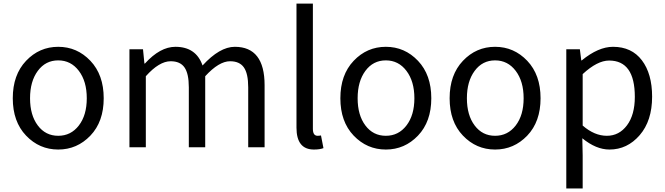

<svg xmlns="http://www.w3.org/2000/svg" viewBox="-20 -816 3686 1064"><path d="M481 -64.5Q407.2 12.7 302.7 12.7Q198.2 12.7 124.5 -64.5Q50.8 -141.6 50.8 -271.5Q50.8 -401.4 124.5 -479Q198.2 -556.6 302.7 -556.6Q407.2 -556.6 481 -479Q554.7 -401.4 554.7 -271.5Q554.7 -141.6 481 -64.5ZM189.5 -120.6Q232.4 -63.5 302.7 -63.5Q373 -63.5 417 -120.6Q460.9 -177.7 460.9 -271.5Q460.9 -365.2 417 -423.3Q373 -481.4 302.7 -481.4Q232.4 -481.4 189.5 -423.3Q146.5 -365.2 146.5 -271.5Q146.5 -177.7 189.5 -120.6Z M697.3 0V-543H772.5L780.3 -463.9H783.2Q867.2 -556.6 952.1 -556.6Q1066.4 -556.6 1102.5 -453.1Q1197.3 -556.6 1281.2 -556.6Q1446.3 -556.6 1446.3 -343.8V0H1355.5V-332Q1355.5 -408.2 1331.5 -442.4Q1307.6 -476.6 1254.9 -476.6Q1193.4 -476.6 1117.2 -393.6V0H1026.4V-332Q1026.4 -408.2 1002.4 -442.4Q978.5 -476.6 925.8 -476.6Q862.3 -476.6 788.1 -393.6V0Z M1719.7 12.7Q1623 12.7 1623 -108.4V-795.9H1713.9V-101.6Q1713.9 -63.5 1740.2 -63.5Q1749 -63.5 1758.8 -65.4L1772.5 4.9Q1752 12.7 1719.7 12.7Z M2296.4 -64.5Q2222.7 12.7 2118.2 12.7Q2013.7 12.7 1939.9 -64.5Q1866.2 -141.6 1866.2 -271.5Q1866.2 -401.4 1939.9 -479Q2013.7 -556.6 2118.2 -556.6Q2222.7 -556.6 2296.4 -479Q2370.1 -401.4 2370.1 -271.5Q2370.1 -141.6 2296.4 -64.5ZM2004.9 -120.6Q2047.9 -63.5 2118.2 -63.5Q2188.5 -63.5 2232.4 -120.6Q2276.4 -177.7 2276.4 -271.5Q2276.4 -365.2 2232.4 -423.3Q2188.5 -481.4 2118.2 -481.4Q2047.9 -481.4 2004.9 -423.3Q1961.9 -365.2 1961.9 -271.5Q1961.9 -177.7 2004.9 -120.6Z M2901.9 -64.5Q2828.1 12.7 2723.6 12.7Q2619.1 12.7 2545.4 -64.5Q2471.7 -141.6 2471.7 -271.5Q2471.7 -401.4 2545.4 -479Q2619.1 -556.6 2723.6 -556.6Q2828.1 -556.6 2901.9 -479Q2975.6 -401.4 2975.6 -271.5Q2975.6 -141.6 2901.9 -64.5ZM2610.4 -120.6Q2653.3 -63.5 2723.6 -63.5Q2793.9 -63.5 2837.9 -120.6Q2881.8 -177.7 2881.8 -271.5Q2881.8 -365.2 2837.9 -423.3Q2793.9 -481.4 2723.6 -481.4Q2653.3 -481.4 2610.4 -423.3Q2567.4 -365.2 2567.4 -271.5Q2567.4 -177.7 2610.4 -120.6Z M3118.2 228.5V-543H3193.4L3201.2 -481.4H3204.1Q3295.9 -556.6 3377 -556.6Q3480.5 -556.6 3537.1 -481.9Q3593.8 -407.2 3593.8 -280.3Q3593.8 -146.5 3524.9 -66.9Q3456.1 12.7 3357.4 12.7Q3283.2 12.7 3207 -49.8L3209 44.9V228.5ZM3498 -279.3Q3498 -480.5 3355.5 -480.5Q3290 -480.5 3209 -405.3V-120.1Q3274.4 -63.5 3342.8 -63.5Q3411.1 -63.5 3454.6 -121.6Q3498 -179.7 3498 -279.3Z"/></svg>

Font: Nasu
Style: Regular
Weight: 400
Designer: Ryoko NISHIZUKA (kana &amp; ideographs); Paul D. Hunt (Latin, Greek &amp; Cyrillic); Wenlong ZHANG (bopomofo); Sandoll C
Version: Version 2014.1215